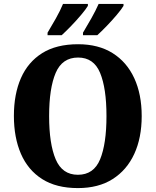

<svg xmlns="http://www.w3.org/2000/svg" viewBox="-20 -951 795 981"><path d="M378 10Q268 10 195.5 -36Q123 -82 87 -165Q51 -248 51 -359Q51 -470 87 -552Q123 -634 195.5 -679.5Q268 -725 379 -725Q483 -725 555.5 -679.5Q628 -634 666 -551.5Q704 -469 704 -358Q704 -247 666 -164.5Q628 -82 555.5 -36Q483 10 378 10ZM378 -58Q459 -58 491.5 -137Q524 -216 524 -358Q524 -500 491.5 -578.5Q459 -657 379 -657Q298 -657 264.5 -578.5Q231 -500 231 -358Q231 -216 264.5 -137Q298 -58 378 -58ZM404 -784Q424 -817 446.5 -857Q469 -897 484 -931H611V-921Q601 -904 577 -875.5Q553 -847 525.5 -818.5Q498 -790 477 -771H404ZM223 -784Q243 -817 265.5 -857Q288 -897 302 -931H429V-921Q419 -904 395 -875.5Q371 -847 343.5 -818.5Q316 -790 295 -771H223Z"/></svg>

Font: Noto Serif Ethiopic SemiCondensed ExtraBold
Style: Regular
Weight: 800
Width: 4
Designer: Monotype Design Team
Foundry: Monotype Imaging Inc.
Version: Version 2.102; ttfautohint (v1.8.4.7-5d5b)